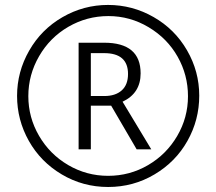

<svg xmlns="http://www.w3.org/2000/svg" viewBox="-20 -744 872 774"><path d="M137.7 -517.6Q94.2 -442.4 94.2 -356.4Q94.2 -270.5 137.5 -196.3Q180.7 -122.1 254.9 -78.6Q329.1 -35.2 416 -35.2Q502.9 -35.2 576.9 -78.4Q650.9 -121.6 694.3 -195.8Q737.8 -270 737.8 -356Q737.8 -441.9 696 -515.6Q654.3 -589.4 579.1 -634.3Q503.9 -679.2 417 -679.2Q330.1 -679.2 255.6 -636Q181.2 -592.8 137.7 -517.6ZM96.4 -175.8Q48.8 -260.3 48.8 -357.4Q48.8 -454.6 97.7 -540Q146.5 -625.5 231.9 -674.8Q317.4 -724.1 415.5 -724.1Q513.7 -724.1 599.1 -675.3Q684.6 -626.5 733.9 -541.3Q783.2 -456.1 783.2 -358.4Q783.2 -260.7 735.8 -176.3Q688.5 -91.8 603 -41Q517.6 9.8 416 9.8Q314.5 9.8 229.2 -40.8Q144 -91.3 96.4 -175.8ZM399.9 -571.8Q546.9 -571.8 546.9 -448.2Q546.9 -368.2 474.1 -334L589.8 -142.1H530.8L428.2 -317.9H346.2V-142.1H296.9V-571.8ZM346.2 -356.9H400.9Q445.3 -356.9 470.7 -379.6Q496.1 -402.3 496.1 -445.8Q496.1 -529.8 399.9 -529.8H346.2Z"/></svg>

Font: OpenSans-Light
Style: Regular
Weight: 300
Foundry: Ascender Corporation
Version: Version 1.10